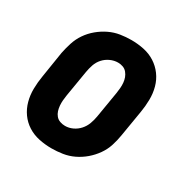

<svg xmlns="http://www.w3.org/2000/svg" viewBox="-128 -644 756 769"><g transform="rotate(30 250.0 -260.0)"><path d="M206 8Q176 8 147.5 2Q119 -4 95.5 -19Q72 -34 56 -56.5Q40 -79 32.5 -106.5Q25 -134 25.5 -164Q26 -194 31 -223L50 -343Q55 -368 63 -393Q71 -418 86 -440Q101 -462 122 -479.5Q143 -497 167 -508.5Q191 -520 216.5 -524Q242 -528 267 -528Q297 -528 325.5 -522Q354 -516 377.5 -501Q401 -486 417.5 -463.5Q434 -441 441.5 -413.5Q449 -386 448.5 -356Q448 -326 443 -297L423 -177Q419 -152 411 -127Q403 -102 387.5 -80Q372 -58 351.5 -40.5Q331 -23 307 -11.5Q283 0 257 4Q231 8 206 8ZM208 -97Q226 -97 243 -105Q260 -113 272.5 -127Q285 -141 291.5 -158.5Q298 -176 301 -194L321 -314Q323 -326 324 -338.5Q325 -351 324 -363Q323 -375 319 -386Q315 -397 307.5 -406Q300 -415 289 -419Q278 -423 266 -423Q248 -423 230.5 -415Q213 -407 200.5 -393Q188 -379 182 -361.5Q176 -344 173 -326L153 -206Q151 -194 150 -181.5Q149 -169 150 -157Q151 -145 154.5 -134Q158 -123 165.5 -114Q173 -105 184.5 -101Q196 -97 208 -97Z"/></g></svg>

Font: Iosevka Curly Extrabold
Style: Italic
Weight: 800
Italic angle: -9°
Monospace: yes
Designer: Belleve Invis
Foundry: Belleve Invis
Version: Version 22.1.2; ttfautohint (v1.8.4)